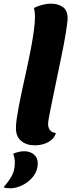

<svg xmlns="http://www.w3.org/2000/svg" viewBox="-68 -774 390 1049"><path d="M121.7 20Q77 20 48 -3.7Q19 -27.3 19 -74.3Q19 -94.3 23.3 -125.2Q27.7 -156 34.8 -193.7Q42 -231.3 51 -273Q60 -314.7 69.2 -356.8Q78.3 -399 86.8 -438.5Q95.3 -478 101.3 -510.7Q112 -568 117.5 -610Q123 -652 123 -681.3Q123 -696.3 121.5 -708.5Q120 -720.7 117.3 -730.3Q136.7 -740.7 162.2 -747.3Q187.7 -754 212.3 -754Q246.7 -754 274 -736.5Q301.3 -719 301.3 -673.7Q301.3 -662.7 298.5 -641.5Q295.7 -620.3 291.2 -592Q286.7 -563.7 280.5 -531.2Q274.3 -498.7 267.3 -465Q246.3 -363.3 232.8 -298.3Q219.3 -233.3 211.5 -194.8Q203.7 -156.3 200.2 -137.2Q196.7 -118 195.7 -109.8Q194.7 -101.7 194.7 -95.7Q194.7 -77.7 204.8 -63.5Q215 -49.3 237.3 -47.7Q231 -24.3 212.7 -9.3Q194.3 5.7 170.7 12.8Q147 20 121.7 20ZM-12.3 254.7Q-21.3 254.7 -32.3 253.3Q-43.3 252 -48.3 249Q-20 216.3 -3.5 186.7Q13 157 13 114Q13 101.3 10.5 88.2Q8 75 4 66.3Q12 61.3 30.5 56.8Q49 52.3 62.7 52.3Q97 52.3 117.7 70.3Q138.3 88.3 138.3 117.3Q138.3 148.3 124 173.8Q109.7 199.3 86.8 217.3Q64 235.3 37.7 245Q11.3 254.7 -12.3 254.7Z"/></svg>

Font: Sansita Swashed Light
Style: Regular
Weight: 300
Designer: Pablo Cosgaya
Foundry: Omnibus-Type
Version: Version 1.003